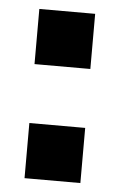

<svg xmlns="http://www.w3.org/2000/svg" viewBox="-43 -523 345 555"><g transform="rotate(5 130.0 -245.5)"><path d="M49 -331V-491H211V-331ZM49 0V-160H211V0Z"/></g></svg>

Font: Nunito Sans 12pt ExtraBold
Style: Regular
Weight: 800
Designer: Vernon Adams
Foundry: Vernon Adams
Version: Version 3.101;gftools[0.9.27]